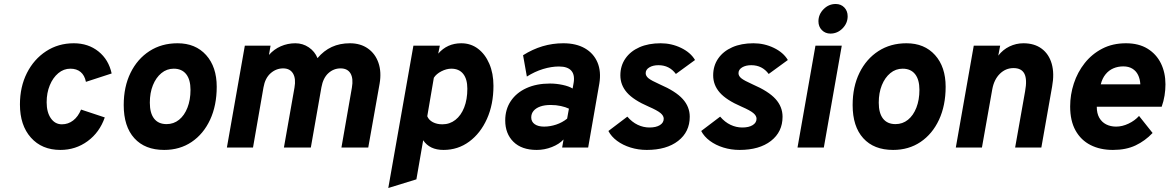

<svg xmlns="http://www.w3.org/2000/svg" viewBox="-20 -740 5866 963"><path d="M283 12Q190 12 135 -49.8Q80 -111.5 80 -216Q80 -304.5 115 -373.8Q150 -443 211.2 -483Q272.5 -523 350 -523Q422.5 -523 473.8 -482Q525 -441 540 -371.5L411 -329.5Q404.5 -362 384.5 -378.8Q364.5 -395.5 333 -395.5Q299.5 -395.5 272.5 -373Q245.5 -350.5 229.8 -312.5Q214 -274.5 214 -227Q214 -177 235 -146.8Q256 -116.5 290.5 -116.5Q322 -116.5 347 -135.8Q372 -155 386.5 -190.5L505.5 -151Q479.5 -76 419.5 -32Q359.5 12 283 12Z M803.5 12Q707 12 653.8 -46.8Q600.5 -105.5 600.5 -213Q600.5 -305 634.8 -374.8Q669 -444.5 729.8 -483.8Q790.5 -523 870.5 -523Q960.5 -523 1013.8 -463.8Q1067 -404.5 1067 -305Q1067 -211 1033.8 -139.5Q1000.5 -68 941.2 -28Q882 12 803.5 12ZM815.5 -117.5Q851 -117.5 878 -139.2Q905 -161 920.2 -200Q935.5 -239 935.5 -289.5Q935.5 -340.5 913.8 -368Q892 -395.5 851.5 -395.5Q816.5 -395.5 789.5 -373.2Q762.5 -351 747 -312.8Q731.5 -274.5 731.5 -225Q731.5 -172.5 753 -145Q774.5 -117.5 815.5 -117.5Z M1118 0 1208 -511H1337L1329 -464.5Q1354 -493 1388.5 -508Q1423 -523 1461.5 -523Q1498.5 -523 1528.8 -502.5Q1559 -482 1572.5 -448.5Q1604 -486 1644.2 -504.5Q1684.5 -523 1735 -523Q1788 -523 1825.2 -496.8Q1862.5 -470.5 1878.2 -424.8Q1894 -379 1884 -320.5L1827 0H1692.5L1745 -300.5Q1753 -346.5 1738 -371.8Q1723 -397 1688 -397Q1653.5 -397 1627 -373Q1600.5 -349 1592 -301.5L1539 0H1404L1457 -300.5Q1465 -345.5 1449.8 -371.2Q1434.5 -397 1400 -397Q1365 -397 1337.2 -372.5Q1309.5 -348 1301.5 -301.5L1249 0Z M1927.5 203 2053.5 -511H2186L2178 -471Q2223 -523 2293.5 -523Q2341 -523 2377.2 -495.8Q2413.5 -468.5 2434.2 -420.2Q2455 -372 2455 -309.5Q2455 -216.5 2422.5 -144Q2390 -71.5 2333.5 -29.8Q2277 12 2204.5 12Q2169.5 12 2144 -0.2Q2118.5 -12.5 2102.5 -36.5L2068.5 159.5ZM2198.5 -116.5Q2236 -116.5 2264.2 -138.8Q2292.5 -161 2308.2 -201Q2324 -241 2324 -295Q2324 -343.5 2303.2 -369.5Q2282.5 -395.5 2243.5 -395.5Q2219.5 -395.5 2194 -382.5Q2168.5 -369.5 2156 -350L2123 -157Q2130.5 -138 2151 -127.2Q2171.5 -116.5 2198.5 -116.5Z M2672 12Q2596.5 12 2555.2 -28.8Q2514 -69.5 2514 -136Q2514 -191.5 2542 -233.2Q2570 -275 2620.5 -298Q2671 -321 2738.5 -321Q2770 -321 2801.8 -314.2Q2833.5 -307.5 2852 -296L2856 -318Q2865 -362 2846.5 -384.2Q2828 -406.5 2783.5 -406.5Q2745.5 -406.5 2703.8 -393.8Q2662 -381 2622.5 -356L2603.5 -463Q2651 -493 2701.2 -508Q2751.5 -523 2805.5 -523Q2869.5 -523 2913.5 -497.8Q2957.5 -472.5 2976.8 -426.8Q2996 -381 2986 -321L2930 0H2799.5L2806.5 -40.5Q2785 -17 2748 -2.5Q2711 12 2672 12ZM2709 -105Q2739 -105 2769.8 -115.2Q2800.5 -125.5 2824.5 -145L2833.5 -195Q2817 -203 2793.2 -208.2Q2769.5 -213.5 2742 -213.5Q2711.5 -213.5 2689.8 -205.8Q2668 -198 2656.2 -184Q2644.5 -170 2644.5 -151Q2644.5 -129.5 2661.8 -117.2Q2679 -105 2709 -105Z M3224 12Q3181.5 12 3142.8 0Q3104 -12 3075 -33.5Q3046 -55 3031.5 -83L3126.5 -155Q3150 -127.5 3178.5 -114Q3207 -100.5 3237.5 -100.5Q3270.5 -100.5 3289.8 -112.5Q3309 -124.5 3309 -144.5Q3309 -159.5 3292.8 -173Q3276.5 -186.5 3234 -205Q3157.5 -238 3124.5 -275.8Q3091.5 -313.5 3091.5 -362Q3091.5 -410 3116.8 -446.5Q3142 -483 3187.2 -503Q3232.5 -523 3293.5 -523Q3348 -523 3396 -499.8Q3444 -476.5 3466 -439L3370 -369Q3337.5 -413 3282.5 -413Q3255 -413 3236.8 -402Q3218.5 -391 3218.5 -373Q3218.5 -359 3232.5 -347.5Q3246.5 -336 3289 -317Q3369 -282.5 3404.2 -243.5Q3439.5 -204.5 3439.5 -154.5Q3439.5 -78.5 3381.2 -33.2Q3323 12 3224 12Z M3689.5 12Q3647 12 3608.2 0Q3569.5 -12 3540.5 -33.5Q3511.5 -55 3497 -83L3592 -155Q3615.5 -127.5 3644 -114Q3672.5 -100.5 3703 -100.5Q3736 -100.5 3755.2 -112.5Q3774.5 -124.5 3774.5 -144.5Q3774.5 -159.5 3758.2 -173Q3742 -186.5 3699.5 -205Q3623 -238 3590 -275.8Q3557 -313.5 3557 -362Q3557 -410 3582.2 -446.5Q3607.5 -483 3652.8 -503Q3698 -523 3759 -523Q3813.5 -523 3861.5 -499.8Q3909.5 -476.5 3931.5 -439L3835.5 -369Q3803 -413 3748 -413Q3720.5 -413 3702.2 -402Q3684 -391 3684 -373Q3684 -359 3698 -347.5Q3712 -336 3754.5 -317Q3834.5 -282.5 3869.8 -243.5Q3905 -204.5 3905 -154.5Q3905 -78.5 3846.8 -33.2Q3788.5 12 3689.5 12Z M3980 0 4070 -511H4202L4112 0ZM4145 -571.5Q4119.5 -571.5 4102.2 -589Q4085 -606.5 4085 -633Q4085 -668 4110.8 -694Q4136.5 -720 4171.5 -720Q4198 -720 4214.8 -702.5Q4231.5 -685 4231.5 -658.5Q4231.5 -623.5 4205.8 -597.5Q4180 -571.5 4145 -571.5Z M4459.5 12Q4363 12 4309.8 -46.8Q4256.5 -105.5 4256.5 -213Q4256.5 -305 4290.8 -374.8Q4325 -444.5 4385.8 -483.8Q4446.5 -523 4526.5 -523Q4616.5 -523 4669.8 -463.8Q4723 -404.5 4723 -305Q4723 -211 4689.8 -139.5Q4656.5 -68 4597.2 -28Q4538 12 4459.5 12ZM4471.5 -117.5Q4507 -117.5 4534 -139.2Q4561 -161 4576.2 -200Q4591.5 -239 4591.5 -289.5Q4591.5 -340.5 4569.8 -368Q4548 -395.5 4507.5 -395.5Q4472.5 -395.5 4445.5 -373.2Q4418.5 -351 4403 -312.8Q4387.5 -274.5 4387.5 -225Q4387.5 -172.5 4409 -145Q4430.5 -117.5 4471.5 -117.5Z M4774 0 4864 -511H4996.5L4987 -461Q5010 -491 5043.2 -507Q5076.5 -523 5113 -523Q5168 -523 5204.5 -496Q5241 -469 5255 -420.2Q5269 -371.5 5257 -306L5203 0H5071.5L5121.5 -282Q5132.5 -342 5118 -370.2Q5103.5 -398.5 5063.5 -398.5Q5024 -398.5 4995 -370Q4966 -341.5 4957 -293L4905 0Z M5562 12Q5498 12 5449.8 -12.5Q5401.5 -37 5374.5 -85.5Q5347.5 -134 5347.5 -206Q5347.5 -265 5366 -321.5Q5384.5 -378 5420.5 -423.5Q5456.5 -469 5508.5 -496Q5560.5 -523 5627.5 -523Q5691.5 -523 5735.8 -495.8Q5780 -468.5 5802.8 -422Q5825.5 -375.5 5825.5 -317Q5825.5 -289.5 5821 -261Q5816.5 -232.5 5806.5 -204.5H5481Q5481 -171.5 5493.5 -149.5Q5506 -127.5 5528 -116.2Q5550 -105 5578 -105Q5609 -105 5640.5 -120Q5672 -135 5693 -158.5L5761 -73Q5723.5 -33.5 5675.8 -10.8Q5628 12 5562 12ZM5501 -317H5699.5Q5698 -344 5688 -364.2Q5678 -384.5 5659.2 -395.8Q5640.5 -407 5614 -407Q5587 -407 5564.2 -397.2Q5541.5 -387.5 5525 -367.2Q5508.5 -347 5501 -317Z"/></svg>

Font: Overpass ExtraBold
Style: Italic
Weight: 800
Italic angle: -10°
Designer: Delve Withrington, Dave Bailey, Thomas Jockin
Foundry: Delve Fonts LLC
Version: Version 4.000